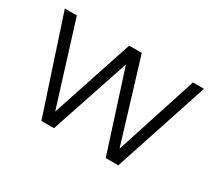

<svg xmlns="http://www.w3.org/2000/svg" viewBox="-97 -662 943 845"><g transform="rotate(30 374.5 -240.0)"><path d="M179 0 21 -480H82L211 -66L348 -480H412L538 -66L672 -480H728L570 0H506L377 -401L243 0Z"/></g></svg>

Font: Geologica Thin Roman Thin
Style: Regular
Weight: 250
Version: Version 1.010;gftools[0.9.28]